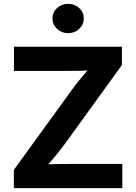

<svg xmlns="http://www.w3.org/2000/svg" viewBox="-20 -968 699 988"><path d="M51.3 0V-93.8L350.6 -506.8Q377.9 -544.4 410.4 -582Q442.9 -619.6 475.6 -656.7L487.8 -608.4Q439.5 -604.5 390.9 -603.8Q342.3 -603 293.9 -603H51.8V-727.5H607.4V-633.3L313.5 -227.1Q284.7 -188 251.2 -148.7Q217.8 -109.4 183.6 -70.8L171.4 -119.1Q221.7 -123 271.7 -123.8Q321.8 -124.5 372.1 -124.5H609.4V0ZM330.6 -797.4Q296.9 -797.4 273.4 -819.6Q250 -841.8 250 -873Q250 -904.8 273.4 -926.5Q296.9 -948.2 330.6 -948.2Q364.3 -948.2 387.7 -926.5Q411.1 -904.8 411.1 -873Q411.1 -841.8 387.7 -819.6Q364.3 -797.4 330.6 -797.4Z"/></svg>

Font: Inter 17pt
Style: Bold
Weight: 700
Version: Version 4.001;git-66647c0bb